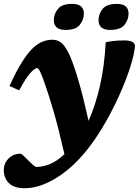

<svg xmlns="http://www.w3.org/2000/svg" viewBox="-36 -736 715 988"><path d="M62.5 -271 13 -293.5Q47 -368.5 76.5 -415.5Q106 -462.5 132.5 -487.8Q159 -513 184 -522.2Q209 -531.5 234 -531.5Q260 -531.5 279 -516.2Q298 -501 318 -461Q335.5 -426 361.8 -341.5Q388 -257 419.5 -114Q455.5 -194.5 478.5 -295Q501.5 -395.5 508 -518.5Q523.5 -522.5 548.8 -525.2Q574 -528 605.5 -528Q635 -527.5 647.2 -519.2Q659.5 -511 658.5 -496Q654 -455 636.5 -398.2Q619 -341.5 591.5 -276.8Q564 -212 529.5 -147.2Q495 -82.5 456.5 -25.5Q372.5 99 275 165.8Q177.5 232.5 91.5 232.5Q35.5 232.5 9.5 206Q-16.5 179.5 -16.5 139Q-16.5 105 7.8 80Q32 55 70 55Q74 55 84.2 64.5Q94.5 74 106.5 86.5Q118.5 99 131.8 111Q145 123 152 123Q185.5 123 222 107.8Q258.5 92.5 295.5 57.5Q266 -72 242 -155.2Q218 -238.5 199 -292.5Q185.5 -332 177.2 -352Q169 -372 164 -378.8Q159 -385.5 154.5 -385.5Q143 -385.5 120.8 -361.2Q98.5 -337 62.5 -271ZM301.5 -582Q241 -582 241 -632.5Q241 -663.5 261.8 -689.8Q282.5 -716 335.5 -716Q395.5 -716 395.5 -666Q395.5 -635 374.8 -608.5Q354 -582 301.5 -582ZM531 -582Q471 -582 471 -632.5Q471 -663.5 491.8 -689.8Q512.5 -716 565 -716Q625.5 -716 625.5 -666Q625.5 -635 604.8 -608.5Q584 -582 531 -582Z"/></svg>

Font: Newsreader Caption
Style: Bold Italic
Weight: 700
Italic angle: -17°
Designer: Hugues Gentile
Foundry: Production Type
Version: Version 1.001